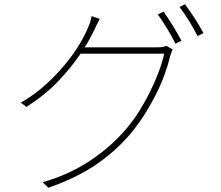

<svg xmlns="http://www.w3.org/2000/svg" viewBox="-20 -836 1040 905"><path d="M720 -613Q737 -613 746.5 -614.5Q756 -616 764 -620L794 -603Q790 -596 786.5 -584.5Q783 -573 781 -568Q771 -526 754 -480Q737 -434 713.5 -388Q690 -342 662 -297.5Q634 -253 601 -213Q536 -133 442 -66.5Q348 0 208 49L181 23Q304 -12 404.5 -78.5Q505 -145 577 -231Q610 -270 638 -315Q666 -360 688.5 -406Q711 -452 728 -497Q745 -542 754 -583H360Q318 -521 257 -456Q196 -391 105 -332L78 -352Q142 -389 194 -436Q246 -483 286 -531.5Q326 -580 353.5 -625.5Q381 -671 395 -706Q399 -714 404.5 -730.5Q410 -747 412 -760L450 -747Q443 -734 436 -719Q429 -704 423 -692Q414 -674 403.5 -654Q393 -634 379 -613ZM751 -781Q760 -768 771.5 -751Q783 -734 794 -716Q805 -698 816 -679Q827 -660 835 -644L807 -630Q800 -645 790 -663Q780 -681 768.5 -700Q757 -719 745.5 -736.5Q734 -754 724 -768ZM852 -816Q862 -802 874 -785Q886 -768 898 -749.5Q910 -731 920.5 -713Q931 -695 939 -680L911 -666Q894 -700 871 -737.5Q848 -775 826 -803Z"/></svg>

Font: SpoqaHanSans
Style: Thin
Weight: 250
Designer: [Spoqa Han Sans] Dong-huui Kim \uAE40 \uB3D9 \uD718   [Noto Sans] Ryoko NISHIZUKA \u897F \u585A \u6DBC \u5B50  (kana & i
Foundry: Spoqa (http://bi.spoqa.com)
Version: Version 1.004;PS 1.004;hotconv 1.0.82;makeotf.lib2.5.63406